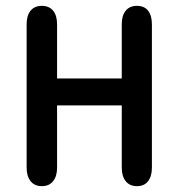

<svg xmlns="http://www.w3.org/2000/svg" viewBox="-20 -626 610 656"><path d="M175 -358V-543Q175 -573 161.5 -589.5Q148 -606 123 -606Q98 -606 84.5 -589.5Q71 -573 71 -543V-53Q71 -24 84.5 -7Q98 10 123 10Q148 10 161.5 -7Q175 -24 175 -53V-266H396V-53Q396 -24 409.5 -7Q423 10 448 10Q473 10 486 -7Q499 -24 499 -53V-543Q499 -573 486 -589.5Q473 -606 448 -606Q423 -606 409.5 -589.5Q396 -573 396 -543V-358Z"/></svg>

Font: Beiruti SemiBold
Style: Regular
Weight: 600
Designer: Arlette Boutros
Foundry: Boutros
Version: Version 1.41